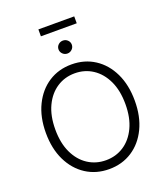

<svg xmlns="http://www.w3.org/2000/svg" viewBox="-181 -1156 1112 1288"><g transform="rotate(-20 374.5 -512.5)"><path d="M374.5 9.8Q281.7 9.8 210 -36.6Q138.2 -83 97.4 -167Q56.6 -251 56.6 -363.3Q56.6 -476.1 97.7 -560.3Q138.7 -644.5 210.2 -690.9Q281.7 -737.3 374.5 -737.3Q467.3 -737.3 538.8 -690.9Q610.4 -644.5 650.9 -560.3Q691.4 -476.1 691.4 -363.3Q691.4 -251 650.9 -167Q610.4 -83 538.8 -36.6Q467.3 9.8 374.5 9.8ZM374.5 -53.7Q445.8 -53.7 502.2 -90.6Q558.6 -127.4 591.6 -197Q624.5 -266.6 624.5 -363.3Q624.5 -460.9 591.6 -530.3Q558.6 -599.6 502.2 -636.7Q445.8 -673.8 374.5 -673.8Q303.2 -673.8 246.6 -636.7Q189.9 -599.6 157 -530.3Q124 -460.9 124 -363.3Q124 -266.6 156.7 -197.3Q189.5 -127.9 246.3 -90.8Q303.2 -53.7 374.5 -53.7ZM375.5 -814.9Q356 -814.9 342 -828.6Q328.1 -842.3 328.1 -861.3Q328.1 -880.4 342 -893.8Q356 -907.2 375.5 -907.2Q395 -907.2 408.9 -893.8Q422.9 -880.4 422.9 -861.3Q422.9 -842.3 408.9 -828.6Q395 -814.9 375.5 -814.9ZM502.9 -1033.7V-984.4H247.1V-1033.7Z"/></g></svg>

Font: Inter 20pt Light
Style: Regular
Weight: 300
Version: Version 4.001;git-66647c0bb